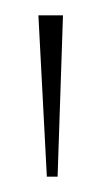

<svg xmlns="http://www.w3.org/2000/svg" viewBox="-20 -670 132 250"><path d="M41 -440 30 -650H62L55 -440Z"/></svg>

Font: Rokkitt Thin
Style: Regular
Weight: 250
Version: Version 3.103